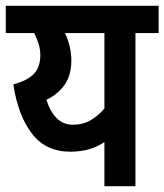

<svg xmlns="http://www.w3.org/2000/svg" viewBox="-20 -642 567 662"><path d="M527 -622V-528H447V0H340V-152Q316 -136 287.5 -127.5Q259 -119 222 -119Q138 -119 90 -181.5Q42 -244 26 -351Q74 -364 96.5 -387Q119 -410 119 -452Q119 -473 112.5 -492.5Q106 -512 98 -528H0V-622ZM140 -298Q153 -257 175.5 -234.5Q198 -212 231 -212Q266 -212 292.5 -227.5Q319 -243 340 -268V-528H204Q214 -507 220 -483Q226 -459 226 -434Q226 -383 203 -350Q180 -317 140 -298Z"/></svg>

Font: Noto Sans Condensed SemiBold
Style: Regular
Weight: 600
Width: 3
Designer: Monotype Design Team
Foundry: Monotype Imaging Inc.
Version: Version 2.013; ttfautohint (v1.8.4.7-5d5b)